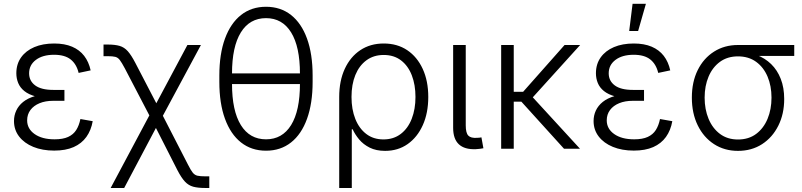

<svg xmlns="http://www.w3.org/2000/svg" viewBox="-20 -773 4168 998"><path d="M261.7 9.8Q200.2 9.8 153.1 -9.5Q106 -28.8 79.3 -63.5Q52.7 -98.1 52.7 -144Q52.7 -172.9 64.5 -198.2Q76.2 -223.6 100.3 -243.2Q124.5 -262.7 162.8 -273.9Q201.2 -285.2 254.9 -285.2H314.9V-249H255.9Q216.3 -249 185.8 -236.6Q155.3 -224.1 138.2 -201.2Q121.1 -178.2 121.1 -147.5Q121.1 -103.5 159.9 -76.2Q198.7 -48.8 263.7 -48.8Q307.1 -48.8 334.2 -61.3Q361.3 -73.7 376.2 -97.2Q391.1 -120.6 397.9 -154.3L461.9 -143.1Q453.6 -95.7 429 -61.3Q404.3 -26.9 362.8 -8.5Q321.3 9.8 261.7 9.8ZM255.9 -261.7Q202.1 -261.7 165.5 -271.7Q128.9 -281.7 106.7 -299.6Q84.5 -317.4 74.7 -341.3Q64.9 -365.2 64.9 -392.1Q64.9 -439.9 89.6 -474.6Q114.3 -509.3 158.4 -528.1Q202.6 -546.9 261.7 -546.9Q315.9 -546.9 354.7 -530.3Q393.6 -513.7 417.5 -482.7Q441.4 -451.7 451.2 -407.2L388.7 -394Q377.9 -439.5 347.4 -463.9Q316.9 -488.3 261.2 -488.3Q201.7 -488.3 166.5 -461.7Q131.3 -435.1 131.3 -392.1Q131.3 -352.5 162.8 -329.1Q194.3 -305.7 256.8 -305.7H314.9V-261.7Z M555.2 204.1 775.4 -209H807.1L957.5 83.5Q971.7 111.8 981.9 124.5Q992.2 137.2 1006.6 140.4Q1021 143.6 1046.9 143.6H1067.9V204.1H1046.9Q1008.8 204.1 984.4 197.5Q960 190.9 941.4 171.1Q922.9 151.4 902.3 111.8L790.5 -107.9L625.5 204.1ZM770 -147 628.9 -417.5Q612.8 -447.8 602.8 -460.9Q592.8 -474.1 579.3 -477.5Q565.9 -481 539.1 -481H518.1V-541.5H539.1Q577.6 -541.5 601.8 -534.4Q626 -527.3 644.3 -506.8Q662.6 -486.3 683.6 -445.8L792.5 -236.3L954.1 -539.1H1024.4L813.5 -147Z M1362.8 10.3Q1287.1 10.3 1232.9 -32.5Q1178.7 -75.2 1149.4 -155.5Q1120.1 -235.8 1120.1 -347.7V-379.9Q1120.1 -492.2 1149.4 -572.3Q1178.7 -652.3 1232.9 -695.1Q1287.1 -737.8 1362.8 -737.8Q1438.5 -737.8 1492.7 -695.1Q1546.9 -652.3 1575.9 -572.3Q1605 -492.2 1605 -379.9V-347.7Q1605 -235.8 1575.9 -155.5Q1546.9 -75.2 1492.7 -32.5Q1438.5 10.3 1362.8 10.3ZM1362.8 -48.8Q1447.3 -48.8 1493.2 -123Q1539.1 -197.3 1539.1 -336.9V-390.6Q1539.1 -530.3 1493.2 -604.5Q1447.3 -678.7 1362.8 -678.7Q1277.8 -678.7 1231.9 -604.5Q1186 -530.3 1186 -390.6V-336.9Q1186 -197.3 1231.9 -123Q1277.8 -48.8 1362.8 -48.8ZM1166.5 -335.9V-391.6H1561V-335.9Z M1743.2 204.1V-269Q1743.2 -352.5 1772 -415Q1800.8 -477.5 1852.8 -512.2Q1904.8 -546.9 1974.6 -546.9Q2044.9 -546.9 2096.7 -512.2Q2148.4 -477.5 2177.2 -415Q2206.1 -352.5 2206.1 -269Q2206.1 -185.5 2177.7 -122.6Q2149.4 -59.6 2099.1 -24.2Q2048.8 11.2 1981.9 11.2Q1935.1 11.2 1901.6 -5.6Q1868.2 -22.5 1846.7 -48.3Q1825.2 -74.2 1813 -101.1H1808.6V204.1ZM1973.1 -48.3Q2025.9 -48.3 2063.2 -76.9Q2100.6 -105.5 2120.1 -155.5Q2139.6 -205.6 2139.6 -269Q2139.6 -332 2120.6 -381.3Q2101.6 -430.7 2064.7 -459Q2027.8 -487.3 1974.6 -487.3Q1922.4 -487.3 1884.8 -459.7Q1847.2 -432.1 1827.1 -383.1Q1807.1 -334 1807.1 -269Q1807.1 -204.6 1826.9 -154.8Q1846.7 -105 1883.8 -76.7Q1920.9 -48.3 1973.1 -48.3Z M2453.6 2.4Q2395 4.9 2365.2 -22.9Q2335.4 -50.8 2335.4 -108.4V-539.1H2400.9V-121.1Q2400.9 -82 2414.3 -68.1Q2427.7 -54.2 2459.5 -56.6Q2468.3 -57.1 2472.9 -57.4Q2477.5 -57.6 2482.4 -59.1L2492.7 -2.4Q2485.4 -1 2474.9 0.5Q2464.4 2 2453.6 2.4Z M2650.4 -539.1V0H2585V-539.1ZM2995.6 -539.1 2729 -244.6H2623V-295.9H2699.2L2914.6 -539.1ZM2911.6 0 2686.5 -248.5 2726.1 -292.5 2994.6 0Z M3274.4 9.8Q3212.9 9.8 3165.8 -9.5Q3118.7 -28.8 3092 -63.5Q3065.4 -98.1 3065.4 -144Q3065.4 -172.9 3077.1 -198.2Q3088.9 -223.6 3113 -243.2Q3137.2 -262.7 3175.5 -273.9Q3213.9 -285.2 3267.6 -285.2H3327.6V-249H3268.6Q3229 -249 3198.5 -236.6Q3168 -224.1 3150.9 -201.2Q3133.8 -178.2 3133.8 -147.5Q3133.8 -103.5 3172.6 -76.2Q3211.4 -48.8 3276.4 -48.8Q3319.8 -48.8 3346.9 -61.3Q3374 -73.7 3388.9 -97.2Q3403.8 -120.6 3410.6 -154.3L3474.6 -143.1Q3466.3 -95.7 3441.7 -61.3Q3417 -26.9 3375.5 -8.5Q3334 9.8 3274.4 9.8ZM3268.6 -261.7Q3214.8 -261.7 3178.2 -271.7Q3141.6 -281.7 3119.4 -299.6Q3097.2 -317.4 3087.4 -341.3Q3077.6 -365.2 3077.6 -392.1Q3077.6 -439.9 3102.3 -474.6Q3127 -509.3 3171.1 -528.1Q3215.3 -546.9 3274.4 -546.9Q3328.6 -546.9 3367.4 -530.3Q3406.2 -513.7 3430.2 -482.7Q3454.1 -451.7 3463.9 -407.2L3401.4 -394Q3390.6 -439.5 3360.1 -463.9Q3329.6 -488.3 3273.9 -488.3Q3214.4 -488.3 3179.2 -461.7Q3144 -435.1 3144 -392.1Q3144 -352.5 3175.5 -329.1Q3207 -305.7 3269.5 -305.7H3327.6V-261.7ZM3250.5 -611.8 3268.1 -753.4H3337.4L3296.9 -611.8Z M3815.9 11.2Q3745.6 11.2 3691.4 -23.9Q3637.2 -59.1 3606.7 -121.6Q3576.2 -184.1 3576.2 -265.6Q3576.2 -347.2 3606.7 -408.7Q3637.2 -470.2 3691.4 -504.6Q3745.6 -539.1 3815.9 -539.1H4108.4V-482.4H3883.8L3815.9 -480Q3761.2 -480 3722.4 -451.7Q3683.6 -423.3 3663.1 -374.8Q3642.6 -326.2 3642.6 -265.6Q3642.6 -204.6 3663.1 -155.3Q3683.6 -106 3722.4 -76.9Q3761.2 -47.9 3815.9 -47.9Q3871.6 -47.9 3910.4 -76.9Q3949.2 -106 3969.7 -155.3Q3990.2 -204.6 3990.2 -265.6Q3990.2 -326.2 3969.7 -374.8Q3949.2 -423.3 3910.2 -451.7Q3871.1 -480 3815.9 -480V-503.9Q3868.2 -503.9 3912.1 -487.5Q3956.1 -471.2 3988.3 -439.9Q4020.5 -408.7 4038.3 -363Q4056.2 -317.4 4056.2 -258.3Q4056.2 -180.7 4025.6 -119.6Q3995.1 -58.6 3941.2 -23.7Q3887.2 11.2 3815.9 11.2Z"/></svg>

Font: Inter 18pt Light
Style: Regular
Weight: 300
Designer: Rasmus Andersson
Foundry: rsms
Version: Version 4.001;git-66647c0bb